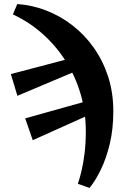

<svg xmlns="http://www.w3.org/2000/svg" viewBox="-20 -746 642 947"><path d="M141.5 -54.5 104.3 -162.2 444.8 -257.5 464.2 -199.6ZM364 160.5Q372.3 137.1 381.6 99.1Q390.8 61.2 397 11.3Q403.2 -38.5 403.2 -97.8Q403.2 -194.8 377.5 -282.6Q351.7 -370.5 303.8 -445.4Q255.9 -520.3 190.2 -578.8Q124.5 -637.4 43.5 -674.9L65.1 -726Q137.5 -721.2 206.8 -694.6Q276 -668.1 336.4 -621.7Q396.7 -575.3 442.1 -511.3Q487.5 -447.4 513.2 -368.5Q538.9 -289.5 538.9 -197.3Q538.9 -109 521.5 -36.8Q504.2 35.5 477.5 90.3Q450.9 145.1 421.8 181ZM65.8 -273.4 33.5 -380.7 378.1 -471.3 395 -412.4Z"/></svg>

Font: Source Serif 4 Variable
Style: Regular
Weight: 400
Designer: Frank Grießhammer
Foundry: Adobe
Version: Version 4.005;hotconv 1.1.0;makeotfexe 2.6.0